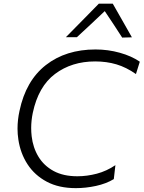

<svg xmlns="http://www.w3.org/2000/svg" viewBox="-20 -988 762 1019"><path d="M382.5 10.5Q292.5 10.5 228.5 -23.5Q164.5 -57.5 126.5 -115.5Q88.5 -173.5 77.5 -247Q73 -276 73 -305.5Q73 -351.5 83.5 -399.5Q117 -559.5 223.2 -642.5Q329.5 -725.5 487 -725.5Q553.5 -725.5 616 -708Q678.5 -690.5 722 -660.5L701.5 -595Q650 -631 597.8 -646.5Q545.5 -662 485 -662Q360.5 -662 272 -595.5Q183.5 -529 154 -389Q145.5 -348 145.5 -308.5Q145.5 -286.5 148 -265Q155 -204.5 184 -156.5Q213 -108.5 264.5 -80.5Q316 -52.5 390.5 -52.5Q441.5 -52.5 493.8 -66.2Q546 -80 592.5 -111.5L584 -37.5Q543.5 -13 489.2 -1.2Q435 10.5 382.5 10.5ZM628.5 -788.5Q606 -823.5 582.8 -858.8Q559.5 -894 536 -929Q498.5 -893.5 462 -859.2Q425.5 -825 388 -790.5H329.5Q374.5 -836 417.2 -879.5Q460 -923 504.5 -968.5H578.5Q604 -923.5 629.5 -879Q655 -834 680 -790Z"/></svg>

Font: Heraclito Light
Style: Italic
Weight: 300
Italic angle: -12°
Designer: Kostas Bartsokas (font) & Cristiano Sobral (main changes)
Foundry: Kostas Bartsokas (font) & Cristiano Sobral (main changes)
Version: Version 1.00;July 8, 2020;FontCreator 13.0.0.2655 64-bit